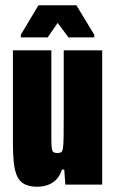

<svg xmlns="http://www.w3.org/2000/svg" viewBox="-20 -701 439 729"><path d="M122 8Q92 8 73.5 -1.5Q55 -11 45.5 -31Q36 -51 32.5 -83Q29 -115 29 -161V-510H175V-236Q175 -195 175 -171Q175 -147 177 -136Q179 -125 184.5 -122.5Q190 -120 199 -120Q207 -120 212 -123Q217 -126 219 -138.5Q221 -151 221.5 -180Q222 -209 222 -259V-510H368V0H228L224 -57H215Q207 -32 192.5 -18Q178 -4 159.5 2Q141 8 122 8ZM59 -559V-569L126 -681H270L338 -569V-559H240L199 -614L161 -559Z"/></svg>

Font: Saira ExtraCondensed Black
Style: Regular
Weight: 900
Width: 2
Designer: Hector Gatti with collaboration of the Omnibus-Type team
Foundry: Omnibus-Type
Version: Version 1.101